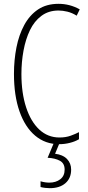

<svg xmlns="http://www.w3.org/2000/svg" viewBox="-20 -744 461 1004"><path d="M286 -689Q234 -689 196.5 -661Q159 -633 136.5 -586Q114 -539 103 -479.5Q92 -420 92 -357Q92 -258 116.5 -183Q141 -108 185.5 -66.5Q230 -25 291 -25Q324 -25 350 -34.5Q376 -44 393 -53V-16Q373 -4 345.5 3Q318 10 289 10Q217 10 164 -34.5Q111 -79 82 -161.5Q53 -244 53 -358Q53 -430 66 -496Q79 -562 107 -613.5Q135 -665 179 -694.5Q223 -724 286 -724Q345 -724 397 -695L381 -662Q357 -677 332.5 -683Q308 -689 286 -689ZM352 143Q352 188 322 214Q292 240 240 240Q230 240 216.5 238.5Q203 237 192 234V204Q216 211 238 211Q272 211 295 193.5Q318 176 318 143Q318 110 293 96.5Q268 83 229 81L263 0H293L268 60Q309 65 330.5 87.5Q352 110 352 143Z"/></svg>

Font: Noto Sans Arabic ExtCond ExtLt
Style: Regular
Weight: 200
Width: 2
Designer: Monotype Design Team, Nadine Chahine, Nizar Qandah and Khaled Hosny
Foundry: Monotype Imaging Inc.
Version: Version 2.012; ttfautohint (v1.8.4.7-5d5b)